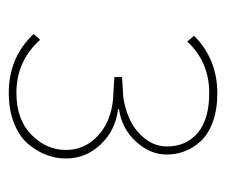

<svg xmlns="http://www.w3.org/2000/svg" viewBox="-58 -802 504 427"><g transform="rotate(90 193.5 -588.0)"><path d="M332 -482.9Q332 -460.4 323.7 -439Q315.4 -417.5 299.1 -398.4Q282.7 -379.4 253.4 -367.7Q224.1 -356 186 -356Q107.4 -356 55.2 -411.1L67.9 -425.8Q115.2 -373 186 -373Q245.6 -373 279.3 -406.5Q313 -439.9 313 -482.9Q313 -524.4 282 -553.7Q251 -583 200.2 -587.9Q194.3 -588.4 150.9 -590.8V-607.9Q194.3 -610.4 196.8 -610.8Q247.6 -619.1 276.4 -646.2Q305.2 -673.3 305.2 -708Q305.2 -750.5 275.1 -776.1Q245.1 -801.8 186 -801.8Q117.2 -801.8 71.8 -752.9L59.1 -768.1Q110.8 -819.8 187 -819.8Q223.1 -819.8 250.5 -809.8Q277.8 -799.8 293.2 -783.2Q308.6 -766.6 315.9 -747.3Q323.2 -728 323.2 -707Q323.2 -670.4 294.4 -638.9Q265.6 -607.4 222.2 -601.1V-599.1Q269.5 -593.3 300.8 -560.3Q332 -527.3 332 -482.9Z"/></g></svg>

Font: Sinkin Sans 100 Thin
Style: Regular
Weight: 100
Designer: Keith Bates
Foundry: K-Type
Version: Sinkin Sans (version 1.0)  by Keith Bates   •   © 2014   www